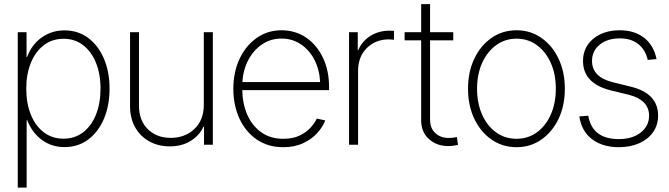

<svg xmlns="http://www.w3.org/2000/svg" viewBox="-20 -689 3187 914"><path d="M64.5 204.1V-535.6H106.4V-417.5H108.9Q130.9 -477.1 178.7 -510.7Q226.6 -544.4 286.6 -544.4Q351.6 -544.4 399.9 -508.3Q448.2 -472.2 474.9 -409.4Q501.5 -346.7 501.5 -267.1Q501.5 -186.5 474.9 -123.8Q448.2 -61 400.1 -24.9Q352.1 11.2 286.6 11.2Q226.1 11.2 179.4 -22.9Q132.8 -57.1 109.4 -117.2H106.9V204.1ZM282.7 -28.8Q335.9 -28.8 375.5 -59.1Q415 -89.4 436.8 -143.1Q458.5 -196.8 458.5 -267.1Q458.5 -337.4 436.5 -390.9Q414.6 -444.3 375.2 -474.4Q335.9 -504.4 282.7 -504.4Q228 -504.4 188.2 -473.6Q148.4 -442.9 126.7 -389.2Q105 -335.4 105 -267.1Q105 -198.2 126.5 -144.3Q147.9 -90.3 188 -59.6Q228 -28.8 282.7 -28.8Z M950.2 -190.4V-535.6H993.2V0H951.2V-85.4H948.2Q929.7 -44.4 887.9 -18.3Q846.2 7.8 788.1 7.8Q734.4 7.8 691.7 -15.4Q648.9 -38.6 624 -81.8Q599.1 -125 599.1 -184.1V-535.6H641.6V-186Q641.6 -115.7 683.6 -74.2Q725.6 -32.7 793 -32.7Q860.4 -32.7 905.3 -75Q950.2 -117.2 950.2 -190.4Z M1328.6 11.7Q1255.9 11.7 1202.6 -24.7Q1149.4 -61 1120.1 -124Q1090.8 -187 1090.8 -266.6Q1090.8 -346.2 1120.6 -409.2Q1150.4 -472.2 1202.1 -508.5Q1253.9 -544.9 1319.8 -544.9Q1386.2 -544.9 1437.3 -510Q1488.3 -475.1 1517.3 -414.3Q1546.4 -353.5 1546.4 -275.9V-259.8H1133.3Q1134.3 -195.3 1157.2 -142.8Q1180.2 -90.3 1223.6 -59.3Q1267.1 -28.3 1328.6 -28.3Q1374.5 -28.3 1406.7 -43.9Q1439 -59.6 1459 -82Q1479 -104.5 1488.3 -124.5L1528.3 -115.7Q1517.1 -85.4 1490.7 -56.2Q1464.4 -26.9 1423.6 -7.6Q1382.8 11.7 1328.6 11.7ZM1133.8 -298.3H1503.9Q1501 -357.4 1476.8 -404.3Q1452.6 -451.2 1412.1 -478.3Q1371.6 -505.4 1319.8 -505.4Q1269.5 -505.4 1229 -478.8Q1188.5 -452.1 1163.1 -405.5Q1137.7 -358.9 1133.8 -298.3Z M1641.6 0V-535.6H1683.1V-450.7H1685.5Q1703.6 -492.7 1742.9 -517.8Q1782.2 -543 1835.9 -543Q1842.3 -543 1846.4 -542.5Q1850.6 -542 1855.5 -542V-499.5Q1851.6 -500 1845.5 -500.7Q1839.4 -501.5 1830.6 -501.5Q1768.1 -501.5 1726.3 -460.4Q1684.6 -419.4 1684.6 -350.1V0Z M2137.7 -535.6V-497.1H2027.3V-121.1Q2027.3 -78.1 2052.5 -55.2Q2077.6 -32.2 2116.2 -32.2Q2134.8 -32.2 2155.3 -36.6L2160.2 0.5Q2137.2 6.3 2113.3 6.3Q2059.1 6.3 2022 -26.9Q1984.9 -60.1 1984.9 -116.7V-497.1H1906.2V-535.6H1984.9V-669.4H2027.3V-535.6Z M2439 11.7Q2372.1 11.7 2319.8 -24.7Q2267.6 -61 2237.8 -123.8Q2208 -186.5 2208 -266.6Q2208 -346.7 2237.8 -409.4Q2267.6 -472.2 2319.8 -508.5Q2372.1 -544.9 2439 -544.9Q2505.4 -544.9 2557.4 -508.5Q2609.4 -472.2 2639.2 -409.2Q2668.9 -346.2 2668.9 -266.6Q2668.9 -186.5 2639.2 -123.8Q2609.4 -61 2557.4 -24.7Q2505.4 11.7 2439 11.7ZM2439 -28.3Q2493.7 -28.3 2535.9 -59.1Q2578.1 -89.8 2602.1 -143.8Q2626 -197.8 2626 -266.6Q2626 -335.4 2602.1 -389.2Q2578.1 -442.9 2535.9 -473.9Q2493.7 -504.9 2439 -504.9Q2384.3 -504.9 2341.8 -473.9Q2299.3 -442.9 2275.1 -389.2Q2251 -335.4 2251 -266.6Q2251 -197.8 2274.9 -143.8Q2298.8 -89.8 2341.3 -59.1Q2383.8 -28.3 2439 -28.3Z M3105.5 -407.7 3063.5 -403.8Q3052.2 -452.6 3018.3 -479.5Q2984.4 -506.3 2930.7 -506.3Q2871.1 -506.3 2834.7 -476.3Q2798.3 -446.3 2798.3 -398.9Q2798.3 -321.8 2897.9 -297.4L2982.9 -276.4Q3112.8 -244.6 3112.8 -138.7Q3112.8 -93.3 3088.6 -59.3Q3064.5 -25.4 3022.2 -6.8Q2980 11.7 2925.8 11.7Q2849.6 11.7 2799.3 -25.6Q2749 -63 2737.8 -134.8L2780.3 -138.2Q2799.8 -26.9 2925.3 -26.9Q2990.2 -26.9 3030 -57.9Q3069.8 -88.9 3069.8 -138.2Q3069.8 -176.3 3044.9 -201.2Q3020 -226.1 2973.6 -237.8L2889.2 -258.3Q2755.4 -291 2755.4 -398.9Q2755.4 -463.9 2804.2 -504.4Q2853 -544.9 2930.7 -544.9Q2999.5 -544.9 3045.7 -509.5Q3091.8 -474.1 3105.5 -407.7Z"/></svg>

Font: Inter Display Extra Light
Style: Regular
Weight: 200
Designer: Rasmus Andersson
Foundry: rsms
Version: Version 4.000;git-4fc901f